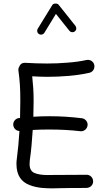

<svg xmlns="http://www.w3.org/2000/svg" viewBox="-20 -1034 596 1071"><path d="M54.2 -335C56.2 -317.4 70.8 -303.7 88.4 -303.2C85 -248 80.1 -194.3 74.2 -150.9C72.3 -139.6 71.8 -129.4 71.8 -119.6C71.8 -53.7 100.6 -18.6 145.5 -1.5C190.4 16.1 238.8 16.6 276.4 16.6C295.4 16.6 335.9 14.6 387.2 14.6H425.8C438 14.6 450.7 14.6 462.9 14.2C483.9 13.7 499.5 -2.4 499.5 -21.5V-22.9C499 -43.9 482.4 -59.1 463.4 -59.1H461.9C449.7 -58.6 424.8 -58.6 387.2 -58.6C335 -58.6 298.8 -58.6 279.8 -58.1C260.3 -57.6 249 -57.6 246.6 -57.6C214.4 -57.6 189.5 -61.5 171.9 -69.3C153.8 -77.1 145 -93.8 145 -119.6C145 -127 145.5 -134.3 146.5 -142.1C153.8 -190.9 158.7 -249 162.6 -309.1C193.4 -311 223.6 -311.5 256.3 -311.5C315.4 -311.5 372.6 -308.6 427.2 -302.2C428.7 -301.8 430.7 -301.8 432.6 -301.8C448.2 -301.8 465.8 -314 468.3 -334C468.8 -335.4 468.8 -337.4 468.8 -338.9C468.8 -354.5 456.1 -372.6 436 -374.5C377 -381.8 317.4 -385.7 256.3 -385.7C224.6 -385.7 194.8 -384.8 166 -382.8C167 -412.6 167.5 -441.4 167.5 -468.8C167.5 -496.6 167 -520.5 165.5 -541.5C164.1 -562.5 162.1 -584.5 159.7 -608.4C186.5 -606.9 214.8 -605.5 242.7 -605.5C322.3 -605.5 408.2 -611.8 478.5 -627.9C498 -632.3 506.8 -649.9 506.8 -663.1C506.8 -666 506.3 -668.9 505.9 -671.9C501.5 -691.4 483.9 -700.2 470.7 -700.2C467.8 -700.2 464.8 -699.7 461.9 -699.2C431.6 -692.4 397 -687.5 357.9 -684.6C318.8 -681.2 280.3 -679.7 242.7 -679.7C203.1 -679.7 161.6 -681.2 120.6 -683.6H118.2C106 -683.6 97.2 -679.2 91.3 -669.9C85.4 -660.6 82.5 -652.3 82.5 -645.5V-642.6C91.3 -576.7 93.3 -539.6 93.3 -468.8C93.3 -439.5 92.8 -408.7 91.8 -376C89.8 -376 87.9 -376 85.9 -375.5C65.9 -373.5 53.7 -355.5 53.7 -339.8C53.7 -338.4 53.7 -336.4 54.2 -335ZM197.3 -844.2C200.7 -841.8 204.6 -840.8 208.5 -840.8C211.9 -840.8 221.2 -841.3 227.5 -851.1L292 -956.5L366.7 -862.8C374 -853.5 382.8 -854.5 384.8 -854.5C389.6 -854.5 394 -856 397.5 -858.9C406.7 -866.2 405.3 -874.5 405.3 -876.5C405.3 -881.3 403.8 -885.7 400.9 -889.6L307.1 -1007.3C303.7 -1011.7 297.9 -1014.2 289.6 -1014.2C281.2 -1014.2 274.9 -1011.2 271.5 -1005.4L190.4 -873.5C188.5 -870.1 187.5 -866.7 187.5 -862.8C187.5 -859.4 187.5 -850.1 197.3 -844.2Z"/></svg>

Font: Mikhak
Style: Regular
Weight: 400
Designer: Amin Abedi
Version: Version 3.2